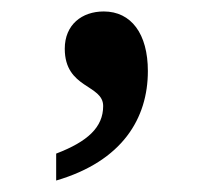

<svg xmlns="http://www.w3.org/2000/svg" viewBox="-20 -161 344 335"><path d="M78 154C194 120 238 45 238 -37C238 -102 209 -141 161 -141C123 -141 93 -118 93 -76C93 -6 160 -14 160 24C160 61 133 86 78 107Z"/></svg>

Font: Noto Serif Bengali SemiCondensed
Style: Bold
Weight: 700
Width: 4
Designer: Juan Bruce, Universal Thirst, Indian Type Foundry and the Monotype Design Team.
Foundry: Monotype Imaging Inc.
Version: Version 2.003